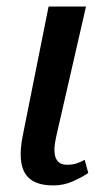

<svg xmlns="http://www.w3.org/2000/svg" viewBox="-20 -556 336 585"><path d="M142 9Q79 9 56.5 -27.5Q34 -64 49 -141L128 -536H242L151 -139Q132 -54 184 -54Q200 -54 211.5 -57.5Q223 -61 238 -69L249 -29Q230 -16 202 -3.5Q174 9 142 9Z"/></svg>

Font: Noto Serif SemiCondensed Medium
Style: Italic
Weight: 500
Width: 4
Italic angle: -12°
Designer: Monotype Design Team
Foundry: Monotype Imaging Inc.
Version: Version 2.013